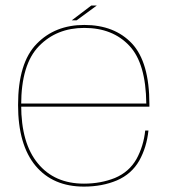

<svg xmlns="http://www.w3.org/2000/svg" viewBox="-20 -688 650 712"><path d="M291.5 4V-7Q182 -7 120.5 -82Q58.5 -156.5 58.5 -298.5Q58.5 -449.5 124.5 -517Q190 -584.5 292.5 -584.5Q398 -584.5 460 -518Q521 -453 522.5 -304H53.5V-292.5H534Q534 -298 534 -301.5Q534 -457 469.5 -526.5Q404.5 -595.5 292.5 -595.5Q184 -595.5 116 -525.5Q47 -455 47 -298.5Q47 -151 112 -73Q176.5 4 291.5 4ZM291.5 -7V4Q359 4 413.5 -19Q468 -42.5 496.5 -92.5Q524 -142 530.5 -204H518.5Q512.5 -146.5 486 -98Q458.5 -50 406 -28Q353.5 -7 291.5 -7ZM246 -612.5H264L339 -667.5H318.5Z"/></svg>

Font: Anybody SemiExpanded Thin
Style: Regular
Weight: 250
Width: 6
Version: Version 1.113;gftools[0.9.25]